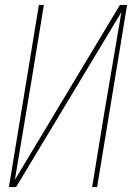

<svg xmlns="http://www.w3.org/2000/svg" viewBox="-20 -755 540 775"><path d="M16 0 137 -735H157L109 -441Q92 -338 74.5 -235Q57 -132 40 -29L464 -735H493L372 0H352L400 -294Q417 -397 435 -500Q453 -603 470 -706L45 0Z"/></svg>

Font: Iosevka Thin
Style: Italic
Weight: 100
Italic angle: -9°
Monospace: yes
Designer: Belleve Invis
Foundry: Belleve Invis
Version: Version 32.5.0; ttfautohint (v1.8.4)